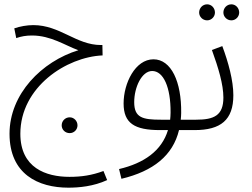

<svg xmlns="http://www.w3.org/2000/svg" viewBox="-20 -596 1162 887"><path d="M296 271C345 271 412 265 475 236L458 194C404 214 356 221 301 221C193 221 74 180 74 22C74 -194 287 -333 454 -340L453 -388H446C332 -388 257 -480 134 -480C104 -480 72 -474 46 -465L55 -420C78 -428 100 -432 128 -432C215 -432 281 -386 342 -364C173 -312 24 -162 24 22C24 209 157 271 296 271ZM302 19C322 19 338 3 338 -17C338 -37 322 -54 302 -54C281 -54 265 -37 265 -17C265 3 281 19 302 19Z M541 230C688 195 779 122 807 5H879C899 5 914 -1 914 -20C914 -38 902 -43 886 -43H815C816 -53 817 -64 817 -74C819 -218 771 -322 689 -322C605 -322 551 -212 551 -118C551 -27 601 5 719 5H756C727 101 645 158 530 185ZM724 -43C639 -43 600 -52 600 -124C600 -193 635 -268 683 -268C735 -268 769 -193 768 -76C768 -64 767 -53 766 -43Z M1049 -502C1069 -502 1085 -519 1085 -538C1085 -559 1069 -576 1049 -576C1028 -576 1012 -559 1012 -538C1012 -519 1028 -502 1049 -502ZM937 -502C957 -502 973 -519 973 -538C973 -559 957 -576 937 -576C916 -576 900 -559 900 -538C900 -519 916 -502 937 -502ZM879 5C1000 5 1058 -42 1058 -156C1058 -224 1035 -308 1007 -383L959 -365C989 -282 1012 -206 1012 -145C1012 -62 968 -43 886 -43Z"/></svg>

Font: Noto Sans Arabic UI XCn Lt
Style: Regular
Weight: 300
Width: 2
Designer: Monotype Design Team, Nadine Chahine and Nizar Qandah
Foundry: Monotype Imaging Inc.
Version: Version 2.010